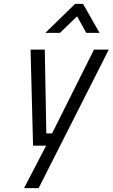

<svg xmlns="http://www.w3.org/2000/svg" viewBox="-20 -758 586 999"><path d="M220 0H152L139 -500H213L221 -64H251L469 -500H546L181 221H105ZM371 -738H412L498 -587H429L381 -673L292 -587H216Z"/></svg>

Font: Cairo
Style: Italic
Weight: 400
Italic angle: -13°
Designer: Mohamed Gaber, Accademia di Belle Arti di Urbino and others
Foundry: Kief Type Foundry, Accademia di Belle Arti di Urbino and others
Version: Version 3.011